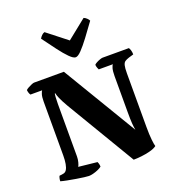

<svg xmlns="http://www.w3.org/2000/svg" viewBox="-171 -1132 1171 1269"><g transform="rotate(-20 415.0 -497.0)"><path d="M237 0Q228 0 204 -3Q180 -6 150 -11Q120 -16 91.5 -21.5Q63 -27 46 -32Q46 -42 48.5 -52.5Q51 -63 54 -68L81 -72Q96 -74 105 -88Q114 -102 118.5 -127Q123 -152 123 -186V-565Q123 -598 129 -616Q135 -634 139 -638H57Q53 -643 49.5 -652.5Q46 -662 45 -674Q51 -680 63.5 -687Q76 -694 88.5 -699Q101 -704 106 -704H316L629 -182Q625 -203 623 -229.5Q621 -256 621 -307V-563Q621 -597 626.5 -616.5Q632 -636 638 -640H538Q536 -644 532 -653.5Q528 -663 527 -676Q532 -682 544 -688.5Q556 -695 569 -699.5Q582 -704 588 -704H773Q778 -698 782 -684.5Q786 -671 786 -655L752 -645Q734 -639 723.5 -632Q713 -625 708.5 -607Q704 -589 704 -552V-175Q704 -119 708 -83Q712 -47 716 -36Q699 -23 668.5 -15Q638 -7 606 -3.5Q574 0 551 0L263 -483Q238 -526 226.5 -552.5Q215 -579 215 -589H210Q209 -582 207.5 -565Q206 -548 206 -517V-149Q206 -129 201 -109.5Q196 -90 190 -81L321 -67Q323 -64 326 -54Q329 -44 329 -32Q319 -24 302 -16.5Q285 -9 267 -4.5Q249 0 237 0ZM423 -767Q407 -767 380.5 -793.5Q354 -820 321 -864Q288 -908 249 -961Q255 -972 264.5 -981.5Q274 -991 285 -994L424 -885L560 -994Q571 -990 581 -980.5Q591 -971 595 -962Q557 -909 523.5 -864.5Q490 -820 464.5 -793.5Q439 -767 423 -767Z"/></g></svg>

Font: Texturina 12pt ExtraBold
Style: Regular
Weight: 800
Designer: Guillermo Torres Carreño
Foundry: Omnibus-Type
Version: Version 1.002